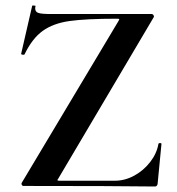

<svg xmlns="http://www.w3.org/2000/svg" viewBox="-20 -676 645 698"><path d="M406 -608Q292 -608 232.5 -599.5Q173 -591 135 -563.5Q97 -536 69 -478Q68 -477 65 -477Q56 -477 57 -481L97 -655Q97 -656 101 -656Q111 -656 109 -653Q108 -650 108 -645Q108 -633 119.5 -629Q131 -625 166 -625H531Q536 -625 538.5 -620Q541 -615 538 -612L192 -27Q188 -22 189 -20.5Q190 -19 196 -19H398Q434 -19 468 -37.5Q502 -56 526 -87Q550 -118 556 -153Q557 -156 562 -156Q567 -156 567 -153L553 -8Q553 -5 550.5 -1.5Q548 2 544 2Q395 0 65 0Q61 0 59 -4.5Q57 -9 60 -13L411 -600Q414 -605 413.5 -606.5Q413 -608 406 -608Z"/></svg>

Font: Cormorant Infant
Style: Bold
Weight: 700
Designer: Christian Thalmann (Catharsis Fonts)
Foundry: Catharsis Fonts
Version: Version 4.000